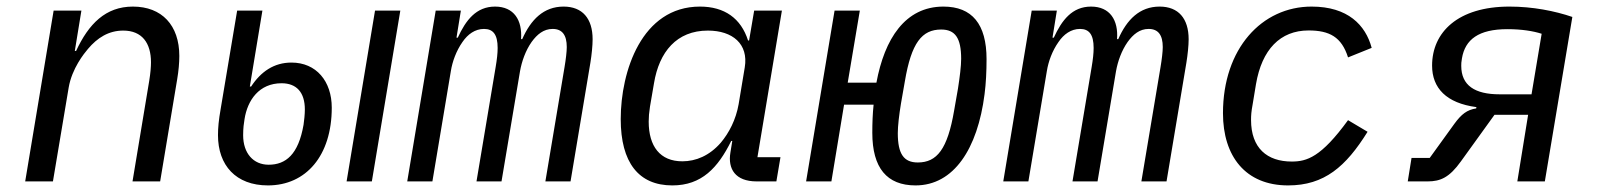

<svg xmlns="http://www.w3.org/2000/svg" viewBox="-20 -548 4841 580"><path d="M139.9 0 187.5 -283.7C197.4 -341.3 234 -386.4 245.7 -400.2C274.1 -433.9 308.2 -455.6 352.3 -455.6C409.1 -455.6 436.1 -418 436.1 -359.7C436.1 -347.3 434.7 -327.4 430.8 -304L380.3 0H463.8L515.3 -308.9C519.5 -333.8 521.7 -358.3 521.7 -378.9C521.7 -471.9 468.8 -528.1 381.4 -528.1C299 -528.1 247.9 -475.9 209.9 -394.2H206L225.9 -516H142L56.1 0Z M789.4 12.1C904.5 12.1 982.2 -77.8 982.2 -222.7C982.2 -302.6 935.4 -359 860.4 -359C807.9 -359 768.1 -331.7 738.6 -286.6H734.7L772.7 -516H696.4L646.7 -219.5C640.6 -184.7 638.5 -162.3 638.5 -139.6C638.5 -48.7 692.5 12.1 789.4 12.1ZM714.5 -139.6C714.5 -161.2 716.6 -175.8 718.7 -188.2C727.6 -245.4 762.8 -296.5 830.6 -296.5C875.4 -296.5 900.9 -269.5 900.9 -217.3C900.9 -203.1 898.8 -183.2 897 -171.2C881.4 -81.3 843.4 -50.4 791.5 -50.4C745.4 -50.4 714.5 -84.9 714.5 -139.6ZM1027 0H1103.3L1189.3 -516H1112.9Z M1286.2 0 1342 -333.5C1346.6 -362.2 1358.3 -394.5 1377.1 -421.2C1393.1 -444.6 1415.1 -460.6 1442.1 -460.6C1469.5 -460.6 1483.3 -443.9 1483.3 -403.1C1483.3 -387.1 1481.2 -368.6 1477.3 -345.5L1419.4 0H1495L1550.8 -332.4C1556.1 -362.6 1567.8 -395.6 1585.9 -421.2C1602.6 -444.2 1622.2 -460.6 1649.5 -460.6C1678.6 -460.6 1692.1 -441.8 1692.1 -405.9C1692.1 -392 1689.3 -368.6 1685.4 -345.5L1627.5 0H1703.5L1763.5 -358.7C1767.4 -382.8 1770.2 -410.2 1770.2 -429.3C1770.2 -492.2 1739.3 -528.1 1682.5 -528.1C1622.2 -528.1 1583.5 -488.6 1557.5 -429.7H1554C1558.2 -486.9 1532.7 -528.1 1475.5 -528.1C1418.3 -528.1 1387.1 -486.9 1362.9 -434.3H1359L1372.2 -516H1296.2L1210.2 0Z M2011 12.1C2099.8 12.1 2148.8 -41.2 2188.9 -122.2H2192.1L2186.4 -87C2178.3 -38 2201 0 2265.6 0H2325.3L2337.7 -73.2H2268.1L2342 -516H2258.2L2242.9 -425.8H2239.7C2218.4 -492.5 2168.7 -528.1 2094.5 -528.1C1918 -528.1 1855.1 -331.7 1855.1 -188.2C1855.1 -57.2 1909.1 12.1 2011 12.1ZM1939.6 -180.8C1939.6 -193.9 1940.7 -208.1 1943.5 -225.9L1955.6 -296.5C1971.2 -391.3 2024.1 -455.6 2118.3 -455.6C2193.2 -455.6 2241.5 -415.1 2229.8 -344.5L2211.3 -233.3C2203.1 -186.4 2182.2 -146.3 2157.3 -116.8C2123.2 -77.8 2082.4 -60.7 2041.2 -60.7C1974.1 -60.7 1939.6 -105.8 1939.6 -180.8Z M2745.7 12.1C2861.2 12.1 2933.2 -98.4 2954.2 -263.5C2958.5 -296.5 2960.2 -332.4 2960.2 -369.3C2960.2 -475.1 2916.5 -528.1 2829.9 -528.1C2714.1 -528.1 2652 -430.4 2627.5 -298.3H2540.8L2577.4 -516H2501.1L2415.1 0H2491.5L2529.8 -231.9H2619C2616.1 -204.2 2615.1 -176.5 2615.1 -146.7C2615.1 -40.8 2659.1 12.1 2745.7 12.1ZM2692.1 -145.6C2692.1 -167.6 2696 -200.6 2701.7 -235.4L2713.4 -302.2C2733 -418.7 2764.9 -458.8 2823.2 -458.8C2865.1 -458.8 2883.5 -433.6 2883.5 -370.4C2883.5 -348.4 2879.3 -315.3 2873.9 -280.5L2862.2 -213.8C2842.3 -97.3 2810.4 -57.2 2752.5 -57.2C2710.6 -57.2 2692.1 -82.4 2692.1 -145.6Z M3086.6 0 3142.4 -333.5C3147 -362.2 3158.7 -394.5 3177.6 -421.2C3193.5 -444.6 3215.6 -460.6 3242.5 -460.6C3269.9 -460.6 3283.7 -443.9 3283.7 -403.1C3283.7 -387.1 3281.6 -368.6 3277.7 -345.5L3219.8 0H3295.5L3351.2 -332.4C3356.5 -362.6 3368.3 -395.6 3386.4 -421.2C3403.1 -444.2 3422.6 -460.6 3449.9 -460.6C3479 -460.6 3492.5 -441.8 3492.5 -405.9C3492.5 -392 3489.7 -368.6 3485.8 -345.5L3427.9 0H3503.9L3563.9 -358.7C3567.8 -382.8 3570.7 -410.2 3570.7 -429.3C3570.7 -492.2 3539.8 -528.1 3483 -528.1C3422.6 -528.1 3383.9 -488.6 3358 -429.7H3354.4C3358.7 -486.9 3333.1 -528.1 3275.9 -528.1C3218.7 -528.1 3187.5 -486.9 3163.4 -434.3H3159.4L3172.6 -516H3096.6L3010.7 0Z M3871.1 12.1C3980.5 12.1 4045.5 -44.4 4111.2 -149.9L4052.2 -185C3970.9 -73.2 3927.9 -60 3882.1 -60C3807.9 -60 3759.2 -100.5 3759.2 -185.7C3759.2 -199.2 3759.9 -210.9 3764.2 -233.7L3774.1 -293.7C3791.9 -398.4 3847.3 -456 3932.9 -456C3996.1 -456 4032.7 -436.4 4052.2 -374.6L4123.6 -403.4C4105.1 -472.3 4051.8 -528.1 3942.1 -528.1C3791.9 -528.1 3674.4 -401.3 3674.4 -206C3674.4 -76.3 3742.2 12.1 3871.1 12.1Z M4232.6 0H4292.6C4332 0 4358.7 -12.4 4393.1 -60.4L4494.7 -201.3H4596.2L4563.6 0H4646.7L4729.8 -496.8C4676.8 -514.9 4610.1 -528.1 4539.8 -528.1C4384.2 -528.1 4306.1 -450.6 4306.1 -349.8C4306.1 -282 4349.1 -236.5 4440 -224.4L4439.3 -220.5C4411.9 -216.3 4394.9 -203.5 4373.2 -173.7L4299 -71H4244ZM4394.2 -349.1C4394.2 -355.1 4394.2 -360.4 4396.3 -371.8C4405.9 -428.6 4446.4 -459.9 4533.7 -459.9C4576 -459.9 4611.9 -454.2 4637.1 -446L4606.5 -263.1H4509.9C4435.4 -263.1 4394.2 -289.8 4394.2 -349.1Z"/></svg>

Font: Margiela Mono Italic Text It
Style: Regular
Weight: 400
Designer: Mike Abbink, Paul van der Laan, Pieter van Rosmalen
Foundry: Bold Monday
Version: Version 2.003 2021